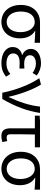

<svg xmlns="http://www.w3.org/2000/svg" viewBox="1057 -1654 610 2764"><g transform="rotate(90 1362.0 -272.0)"><path d="M295 13C428 13 532 -85 532 -254C532 -357 492 -432 425 -470V-474C485 -473 535 -470 596 -465V-543H299C171 -543 51 -456 51 -265C51 -86 164 13 295 13ZM296 -63C209 -63 146 -141 146 -265C146 -402 211 -467 297 -467C391 -467 443 -370 443 -261C443 -139 382 -63 296 -63Z M887 13C962 13 1019 -4 1084 -54L1045 -115C994 -74 949 -60 896 -60C803 -60 749 -97 749 -157C749 -217 794 -250 883 -250C910 -250 936 -249 967 -247V-318C941 -316 921 -315 900 -315C812 -315 775 -350 775 -399C775 -455 827 -484 894 -484C944 -484 988 -467 1030 -436L1067 -497C1016 -534 957 -557 891 -557C780 -557 684 -509 684 -411C684 -360 714 -310 770 -290V-285C709 -269 657 -227 657 -150C657 -49 753 13 887 13Z M1315 0H1405C1515 -191 1577 -354 1606 -543H1514C1501 -397 1444 -233 1378 -93H1373C1342 -240 1272 -440 1197 -557L1106 -533C1199 -395 1275 -199 1315 0Z M1938 13C1972 13 2003 6 2025 -1L2011 -71C1993 -66 1976 -63 1958 -63C1928 -63 1913 -78 1913 -116C1913 -226 1913 -346 1916 -469H2101V-543H1723L1645 -538V-469H1827V-122C1827 -34 1856 13 1938 13Z M2409 13C2542 13 2646 -85 2646 -254C2646 -357 2606 -432 2539 -470V-474C2599 -473 2649 -470 2710 -465V-543H2413C2285 -543 2165 -456 2165 -265C2165 -86 2278 13 2409 13ZM2410 -63C2323 -63 2260 -141 2260 -265C2260 -402 2325 -467 2411 -467C2505 -467 2557 -370 2557 -261C2557 -139 2496 -63 2410 -63Z"/></g></svg>

Font: Noto Sans Mono CJK JP Regular
Style: Regular
Weight: 400
Designer: Ryoko NISHIZUKA (kana & ideographs); Paul D. Hunt (Latin, Greek & Cyrillic); Wenlong ZHANG (bopomofo); Sandoll Communica
Foundry: Adobe Systems Incorporated
Version: Version 1.004;PS 1.004;hotconv 1.0.82;makeotf.lib2.5.63406